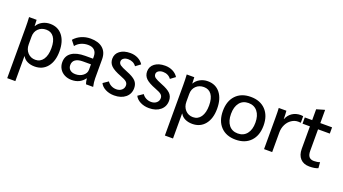

<svg xmlns="http://www.w3.org/2000/svg" viewBox="-66 -1307 3923 2196"><g transform="rotate(20 1896.0 -209.0)"><path d="M60 -372Q60 -442 56 -500H148Q151 -466 151 -425H153Q175 -464 217.5 -487Q260 -510 311 -510Q407 -510 462 -440.5Q517 -371 517 -250Q517 -130 460.5 -60Q404 10 307 10Q257 10 218.5 -8.5Q180 -27 162 -61H159V242H60ZM418 -253Q418 -340 385 -386Q352 -432 291 -432Q233 -432 196 -395.5Q159 -359 159 -300V-205Q159 -144 195.5 -104.5Q232 -65 289 -65Q349 -65 383.5 -115Q418 -165 418 -253Z M589 -146Q589 -222 647 -262.5Q705 -303 812 -303H906V-328Q906 -378 879 -405Q852 -432 800 -432Q755 -432 716 -414.5Q677 -397 652 -364L605 -423Q641 -465 692.5 -487.5Q744 -510 804 -510Q900 -510 953 -463.5Q1006 -417 1006 -332V-100Q1006 -55 1018 0H931Q921 -24 917 -67H915Q858 10 758 10Q709 10 670.5 -10Q632 -30 610.5 -65.5Q589 -101 589 -146ZM906 -168V-234H808Q749 -234 717.5 -211.5Q686 -189 686 -146Q686 -109 710.5 -88Q735 -67 777 -67Q831 -67 868.5 -96.5Q906 -126 906 -168Z M1103 -78 1166 -121Q1183 -95 1212 -80Q1241 -65 1275 -65Q1314 -65 1339.5 -87Q1365 -109 1365 -143Q1365 -170 1345 -187.5Q1325 -205 1271 -225Q1184 -258 1148.5 -292.5Q1113 -327 1113 -378Q1113 -438 1160.5 -474Q1208 -510 1287 -510Q1338 -510 1380 -489Q1422 -468 1446 -430L1387 -386Q1370 -410 1344.5 -422.5Q1319 -435 1288 -435Q1254 -435 1232.5 -420Q1211 -405 1211 -381Q1211 -356 1233 -339.5Q1255 -323 1319 -298Q1399 -267 1431.5 -233.5Q1464 -200 1464 -147Q1464 -76 1412 -33Q1360 10 1275 10Q1216 10 1169 -14Q1122 -38 1103 -78Z M1527 -78 1590 -121Q1607 -95 1636 -80Q1665 -65 1699 -65Q1738 -65 1763.5 -87Q1789 -109 1789 -143Q1789 -170 1769 -187.5Q1749 -205 1695 -225Q1608 -258 1572.5 -292.5Q1537 -327 1537 -378Q1537 -438 1584.5 -474Q1632 -510 1711 -510Q1762 -510 1804 -489Q1846 -468 1870 -430L1811 -386Q1794 -410 1768.5 -422.5Q1743 -435 1712 -435Q1678 -435 1656.5 -420Q1635 -405 1635 -381Q1635 -356 1657 -339.5Q1679 -323 1743 -298Q1823 -267 1855.5 -233.5Q1888 -200 1888 -147Q1888 -76 1836 -33Q1784 10 1699 10Q1640 10 1593 -14Q1546 -38 1527 -78Z M1979 -372Q1979 -442 1975 -500H2067Q2070 -466 2070 -425H2072Q2094 -464 2136.5 -487Q2179 -510 2230 -510Q2326 -510 2381 -440.5Q2436 -371 2436 -250Q2436 -130 2379.5 -60Q2323 10 2226 10Q2176 10 2137.5 -8.5Q2099 -27 2081 -61H2078V242H1979ZM2337 -253Q2337 -340 2304 -386Q2271 -432 2210 -432Q2152 -432 2115 -395.5Q2078 -359 2078 -300V-205Q2078 -144 2114.5 -104.5Q2151 -65 2208 -65Q2268 -65 2302.5 -115Q2337 -165 2337 -253Z M2506 -250Q2506 -371 2572 -440.5Q2638 -510 2753 -510Q2868 -510 2934.5 -440.5Q3001 -371 3001 -250Q3001 -129 2934.5 -59.5Q2868 10 2753 10Q2638 10 2572 -59.5Q2506 -129 2506 -250ZM2902 -250Q2902 -336 2862 -385.5Q2822 -435 2753 -435Q2683 -435 2644 -385.5Q2605 -336 2605 -250Q2605 -164 2644 -114.5Q2683 -65 2753 -65Q2822 -65 2862 -114.5Q2902 -164 2902 -250Z M3098 -378Q3098 -463 3095 -500H3188Q3192 -460 3192 -412V-402H3195Q3215 -453 3258.5 -481.5Q3302 -510 3361 -510Q3377 -510 3390 -507V-427Q3383 -429 3359 -429Q3315 -429 3277.5 -403.5Q3240 -378 3218.5 -334.5Q3197 -291 3197 -239V0H3098Z M3502 -150V-424H3412V-500H3502V-632L3597 -660H3601V-500H3744V-424H3601V-162Q3601 -113 3620.5 -90Q3640 -67 3680 -67Q3720 -67 3751 -79L3757 -8Q3720 10 3651 10Q3581 10 3541.5 -32.5Q3502 -75 3502 -150Z"/></g></svg>

Font: Sarabun Medium
Style: Regular
Weight: 500
Designer: Suppakit Chalermlarp | Katatrad Co.,Ltd.
Foundry: Cadson Demak Co.,Ltd.
Version: Version 1.000; ttfautohint (v1.6)